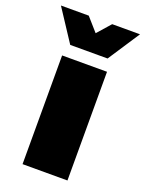

<svg xmlns="http://www.w3.org/2000/svg" viewBox="-181 -838 688 908"><g transform="rotate(20 163.0 -383.5)"><path d="M50 0V-547H276V0ZM69 -607 -36 -767H104L163 -700L222 -767H362L257 -607Z"/></g></svg>

Font: Montserrat Thin Black
Style: Regular
Weight: 900
Version: Version 9.000